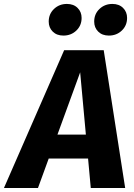

<svg xmlns="http://www.w3.org/2000/svg" viewBox="-72 -946 673 966"><path d="M250.8 -693.6H449.8L557.8 0H384.7L331.3 -582L119 0H-52.2ZM200.9 -268.9H374.6L384 -148.3H157.8ZM246.9 -767Q213.5 -767 193.3 -787Q173.1 -807 173.1 -837.5Q173.1 -875.6 199.6 -900.9Q226 -926.2 264.7 -926.2Q298.2 -926.2 318.4 -906.1Q338.6 -886.1 338.6 -855.7Q338.6 -817.6 312.1 -792.3Q285.7 -767 246.9 -767ZM475.8 -767Q442.3 -767 422.1 -787Q401.9 -807 401.9 -837.5Q401.9 -875.6 428.4 -900.9Q454.9 -926.2 493.6 -926.2Q527 -926.2 547.2 -906.1Q567.4 -886.1 567.4 -855.7Q567.4 -817.6 540.9 -792.3Q514.5 -767 475.8 -767Z"/></svg>

Font: Fira Sans Variable
Style: Italic
Weight: 397
Italic angle: -8°
Designer: Carrois Corporate & Edenspiekermann AG
Foundry: Carrois Corporate GbR & Edenspiekermann AG
Version: Version 4.202